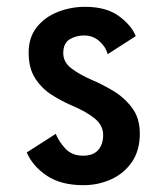

<svg xmlns="http://www.w3.org/2000/svg" viewBox="-20 -532 490 563"><path d="M224.5 11Q158.5 11 117 -17Q75.5 -45 58.5 -85L143.5 -139.5Q152.5 -117 171.8 -96.2Q191 -75.5 223.5 -75.5Q253.5 -75.5 268 -92.2Q282.5 -109 282.5 -136Q282.5 -164.5 257.2 -185Q232 -205.5 187.5 -224Q160 -236 131.2 -254.2Q102.5 -272.5 83.2 -302.2Q64 -332 64 -377.5Q64 -422.5 88 -452.5Q112 -482.5 150 -497.2Q188 -512 229.5 -512Q292.5 -512 329.5 -484.2Q366.5 -456.5 378 -426L295.5 -373Q290.5 -394.5 271.5 -411.2Q252.5 -428 226.5 -428Q202.5 -428 184 -416.5Q165.5 -405 165.5 -376Q165.5 -350 188.8 -332Q212 -314 248.5 -298Q277.5 -286 310.5 -266.5Q343.5 -247 366.8 -216.5Q390 -186 390 -140.5Q390 -91 367 -57.2Q344 -23.5 306 -6.2Q268 11 224.5 11Z"/></svg>

Font: Trispace Condensed Medium
Style: Regular
Weight: 500
Width: 3
Designer: Tyler Finck
Foundry: Etcetera Type Company
Version: Version 1.210; ttfautohint (v1.8.3)